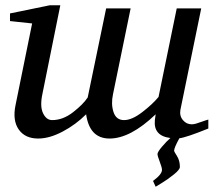

<svg xmlns="http://www.w3.org/2000/svg" viewBox="-20 -514 815 729"><path d="M771 -26Q687 8 661 11Q641 47 641 59Q641 61 652 78.5Q663 96 663 120Q663 130 640 148.5Q617 167 594 181L571 195L561 173Q595 148 595 131Q595 122 586.5 100Q578 78 578 71Q578 63 595.5 42.5Q613 22 627 10Q562 2 568 -58L571 -80Q475 12 396 12Q320 12 307 -80Q268 -41 218 -14.5Q168 12 125 12Q75 12 51 -22.5Q27 -57 39 -115L102 -425L18 -434V-463L169 -494H209L141 -157Q131 -110 143.5 -84Q156 -58 178 -58Q219 -58 257.5 -88Q296 -118 313 -144L383 -482H476L409 -156Q401 -119 411 -88.5Q421 -58 451 -58Q481 -58 520.5 -88.5Q560 -119 582 -146L651 -482H744L665 -97Q661 -74 674.5 -58Q688 -42 708 -42Q715 -42 724 -44.5Q733 -47 748 -52.5Q763 -58 771 -60Z"/></svg>

Font: Veleka
Style: Italic
Weight: 400
Italic angle: -12°
Designer: Stefan Peev, Context Ltd, 2016; SIL International, 1997-2014.
Foundry: Stefan Peev, Context Ltd, 2016
Version: Version 1.000